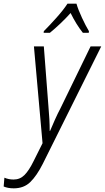

<svg xmlns="http://www.w3.org/2000/svg" viewBox="-125 -785 572 1047"><path d="M147 -606Q175 -629 204.5 -657Q234 -685 260 -714Q291 -651 327 -606H359L360 -615Q343 -643 322 -688Q301 -733 292 -765H243Q221 -731 182.5 -688Q144 -645 114 -615L113 -606ZM108 109 427 -532H369L205 -195Q190 -167 174 -131Q158 -95 148 -71H146Q146 -132 139 -206L114 -532H60L107 -4L58 94Q33 145 8.5 169.5Q-16 194 -51 194Q-78 194 -101 184L-105 232Q-82 242 -50 242Q5 242 40 208Q75 174 108 109Z"/></svg>

Font: Noto Sans UI SemiCondensed Light
Style: Italic
Weight: 300
Width: 4
Designer: Monotype Design Team
Foundry: Monotype Imaging Inc.
Version: 1.001